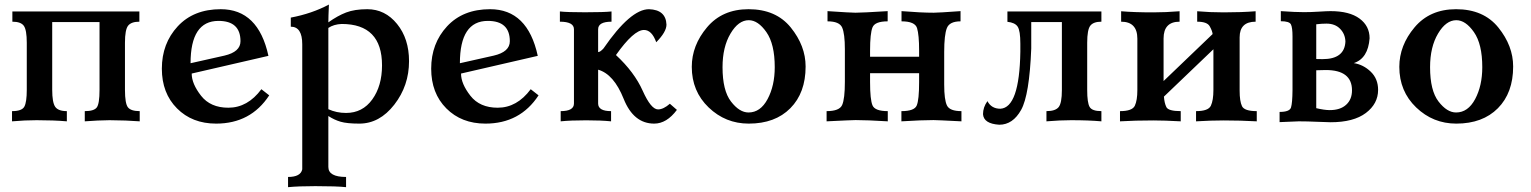

<svg xmlns="http://www.w3.org/2000/svg" viewBox="-20 -522 6588 826"><path d="M581.1 0Q524.9 -4.4 451.2 -4.9Q401.4 -4.4 344.7 0V-43.9Q384.3 -43.9 396.2 -59.6Q408.2 -75.2 408.2 -135.7V-427.2H204.6V-135.7Q204.6 -81.1 217.5 -62.5Q230.5 -43.9 267.6 -43.9V0Q211.4 -4.9 137.7 -4.9Q87.9 -4.9 31.7 0V-43.9Q74.2 -43.9 84.7 -63.2Q95.2 -82.5 95.2 -135.7V-337.9Q95.2 -393.1 82.5 -410.9Q69.8 -428.7 33.2 -428.7V-472.7H579.6V-428.7Q544.9 -428.7 531.2 -411.6Q517.6 -394.5 517.6 -337.9V-135.7Q517.6 -76.2 530.5 -60.1Q543.5 -43.9 581.1 -43.9Z M909.7 9.8Q806.6 9.8 741.5 -55.7Q676.3 -121.1 676.3 -226.6Q676.3 -335 744.6 -408.7Q813 -482.4 929.7 -482.4Q1091.3 -482.4 1134.8 -281.7L804.7 -205.6Q804.7 -161.6 845 -110.1Q885.3 -58.6 962.4 -58.6Q1045.4 -58.6 1104.5 -138.2L1138.2 -111.8Q1058.6 9.8 909.7 9.8ZM799.8 -250 945.3 -282.7Q1014.6 -298.8 1014.6 -344.7Q1014.6 -432.1 919.9 -432.1Q799.8 -432.1 799.8 -250Z M1468.8 283.2Q1428.7 278.8 1336.4 278.8Q1264.2 278.8 1219.2 283.2V239.3Q1273.4 239.3 1280.3 206.5V-331.5Q1280.3 -407.2 1231 -407.2V-446.3Q1321.8 -463.4 1395 -502.4Q1392.6 -447.8 1392.6 -425.8Q1432.1 -454.1 1469 -468.3Q1505.9 -482.4 1560.1 -482.4Q1636.7 -482.4 1688.2 -418.9Q1739.7 -355.5 1739.7 -258.8Q1739.7 -153.3 1676.3 -71.8Q1612.8 9.8 1525.9 9.8Q1472.7 9.8 1445.3 1.7Q1418 -6.3 1392.6 -22.9V196.3Q1392.6 239.3 1468.8 239.3ZM1468.8 -36.1Q1539.6 -36.1 1581.5 -94.2Q1623.5 -152.3 1623.5 -240.7Q1623.5 -418.9 1449.7 -418.9Q1416 -417.5 1392.6 -401.9V-52.2Q1427.7 -36.1 1468.8 -36.1Z M2068.4 9.8Q1965.3 9.8 1900.1 -55.7Q1835 -121.1 1835 -226.6Q1835 -335 1903.3 -408.7Q1971.7 -482.4 2088.4 -482.4Q2250 -482.4 2293.5 -281.7L1963.4 -205.6Q1963.4 -161.6 2003.7 -110.1Q2043.9 -58.6 2121.1 -58.6Q2204.1 -58.6 2263.2 -138.2L2296.9 -111.8Q2217.3 9.8 2068.4 9.8ZM1958.5 -250 2104 -282.7Q2173.3 -298.8 2173.3 -344.7Q2173.3 -432.1 2078.6 -432.1Q1958.5 -432.1 1958.5 -250Z M2794.4 9.8Q2705.6 9.8 2663.1 -96.7Q2620.6 -203.1 2553.2 -222.2V-76.7Q2553.2 -43.9 2608.9 -43.9V0Q2565.9 -4.4 2502 -4.4Q2434.1 -4.4 2392.1 0V-43.9Q2449.2 -43.9 2449.2 -76.7V-396Q2449.2 -428.7 2388.7 -428.7V-472.7Q2420.9 -469.2 2496.6 -469.2Q2578.6 -469.2 2610.8 -472.7V-428.7Q2553.2 -428.7 2553.2 -396V-297.9Q2562 -297.9 2576.2 -313.5Q2692.4 -482.4 2772 -482.4Q2844.7 -480 2847.2 -416Q2847.2 -384.8 2803.2 -340.3Q2784.2 -393.1 2750.5 -393.1Q2706.1 -393.1 2629.9 -285.2Q2709 -211.9 2744.9 -131.6Q2780.8 -51.3 2811 -51.3Q2834 -51.3 2861.8 -75.7L2892.1 -49.3Q2848.1 9.8 2794.4 9.8Z M3201.2 9.8Q3101.1 9.8 3028.6 -59.8Q2956.1 -129.4 2956.1 -234.4Q2956.1 -326.7 3021.7 -404.5Q3087.4 -482.4 3200.2 -482.4Q3318.4 -482.4 3382.1 -403.6Q3445.8 -324.7 3445.8 -235.8Q3445.8 -122.6 3380.1 -56.4Q3314.5 9.8 3201.2 9.8ZM3200.2 -38.1Q3251.5 -38.1 3282.2 -95.7Q3313 -153.3 3313 -232.9Q3313 -332.5 3277.1 -383.8Q3241.2 -435.1 3201.2 -435.1Q3156.7 -435.1 3122.6 -377.4Q3088.4 -319.8 3088.4 -232.9Q3088.4 -132.3 3124.8 -85.2Q3161.1 -38.1 3200.2 -38.1Z M4116.2 0Q4010.7 -5.4 3996.1 -5.4Q3945.8 -5.4 3857.9 0V-43.9Q3913.6 -43.9 3923.8 -68.1Q3934.1 -92.3 3934.1 -168.9V-207H3723.1V-168.9Q3723.1 -93.3 3733.6 -68.6Q3744.1 -43.9 3799.3 -43.9V0Q3710.4 -5.4 3661.1 -5.4Q3646 -5.4 3536.1 0V-43.9Q3591.3 -43.9 3603 -70.3Q3614.7 -96.7 3614.7 -169.9V-310.1Q3614.7 -377 3603 -403.6Q3591.3 -430.2 3540 -430.2V-474.1Q3640.6 -467.3 3660.2 -467.3Q3689.5 -467.3 3798.8 -474.1V-430.2Q3744.1 -430.2 3733.6 -404.3Q3723.1 -378.4 3723.1 -304.7V-277.8H3934.1V-304.7Q3934.1 -371.6 3925.3 -400.9Q3916.5 -430.2 3858.4 -430.2V-474.1Q3942.4 -467.3 3997.1 -467.3Q4016.6 -467.3 4112.3 -474.1V-430.2Q4064.9 -430.2 4053.5 -401.1Q4042 -372.1 4042 -298.3V-158.2Q4042 -92.3 4054 -68.1Q4065.9 -43.9 4116.2 -43.9Z M4278.8 14.6Q4211.9 10.3 4209 -30.8Q4209 -60.5 4228 -86.9Q4245.1 -54.2 4283.7 -54.2Q4365.7 -58.6 4369.6 -299.3V-334.5Q4369.6 -389.6 4358.2 -407.2Q4346.7 -424.8 4314 -428.2V-472.7H4718.3V-428.7Q4684.1 -428.7 4670.7 -411.6Q4657.2 -394.5 4657.2 -337.9V-134.8Q4657.2 -80.6 4667.5 -62.3Q4677.7 -43.9 4718.3 -43.9V0Q4663.1 -4.9 4587.9 -4.9Q4541.5 -4.9 4481.9 0V-43.9Q4520 -43.9 4534.2 -61Q4548.3 -78.1 4548.3 -134.8V-427.2H4416.5V-313.5Q4408.7 -113.3 4373 -49.3Q4337.4 14.6 4278.8 14.6Z M5386.7 0Q5315.9 -3.9 5244.6 -3.9Q5189.9 -3.9 5125.5 0V-43.9Q5178.2 -43.9 5189.2 -67.1Q5200.2 -90.3 5200.2 -134.8V-310.1L4987.3 -106.4Q4989.3 -78.6 4997.8 -61.3Q5006.3 -43.9 5059.6 -43.9V0Q4988.8 -3.9 4941.9 -3.9Q4862.8 -3.9 4798.3 0V-43.9Q4851.1 -43.9 4862.1 -67.1Q4873 -90.3 4873 -134.8V-355.5Q4873 -428.7 4803.2 -428.7V-473.6Q4857.9 -468.8 4941.9 -468.8Q4994.1 -468.8 5054.7 -473.6V-428.7Q4985.8 -428.7 4985.8 -356.4V-173.3L5196.8 -375.5Q5195.3 -389.2 5184.3 -408.9Q5173.3 -428.7 5130.4 -428.7V-473.6Q5185.1 -468.8 5244.6 -468.8Q5321.3 -468.8 5381.8 -473.6V-428.7Q5313 -428.7 5313 -361.3V-131.8Q5313 -86.4 5323.2 -65.2Q5333.5 -43.9 5386.7 -43.9Z M5704.6 3.9Q5691.9 3.9 5647.7 2Q5603.5 0 5567.4 0L5484.9 3.4V-40.5Q5527.8 -40.5 5533.9 -59.3Q5540 -78.1 5540.5 -135.3V-365.2Q5540.5 -403.3 5533.7 -417Q5526.9 -430.7 5490.2 -430.7V-474.1Q5552.2 -469.7 5589.8 -469.7Q5619.1 -469.7 5653.8 -471.9Q5688.5 -474.1 5704.1 -474.1Q5785.6 -474.1 5828.9 -442.1Q5872.1 -410.2 5872.1 -357.4Q5865.7 -271 5804.2 -250.5Q5845.2 -244.1 5877 -213.6Q5908.7 -183.1 5908.7 -135.3Q5908.7 -75.7 5856 -35.9Q5803.2 3.9 5704.6 3.9ZM5700.7 -48.3Q5746.1 -48.3 5771.2 -71.3Q5796.4 -94.2 5796.4 -133.3Q5796.4 -220.7 5683.6 -220.7Q5657.7 -220.7 5642.6 -219.7V-56.6Q5677.7 -48.3 5700.7 -48.3ZM5669.9 -267.6Q5764.6 -267.6 5768.1 -343.3Q5767.1 -375.5 5745.4 -397.9Q5723.6 -420.4 5686.5 -420.4Q5665.5 -420.4 5642.6 -417.5V-268.1Z M6245.1 9.8Q6145 9.8 6072.5 -59.8Q6000 -129.4 6000 -234.4Q6000 -326.7 6065.7 -404.5Q6131.3 -482.4 6244.1 -482.4Q6362.3 -482.4 6426 -403.6Q6489.7 -324.7 6489.7 -235.8Q6489.7 -122.6 6424.1 -56.4Q6358.4 9.8 6245.1 9.8ZM6244.1 -38.1Q6295.4 -38.1 6326.2 -95.7Q6356.9 -153.3 6356.9 -232.9Q6356.9 -332.5 6321 -383.8Q6285.2 -435.1 6245.1 -435.1Q6200.7 -435.1 6166.5 -377.4Q6132.3 -319.8 6132.3 -232.9Q6132.3 -132.3 6168.7 -85.2Q6205.1 -38.1 6244.1 -38.1Z"/></svg>

Font: Kelvinch
Style: Bold
Weight: 700
Designer: Paul James Miller
Foundry: High-Logic / Made with FontCreator
Version: Version 3.501;March 28, 2021;FontCreator 13.0.0.2683 64-bit